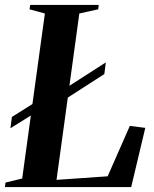

<svg xmlns="http://www.w3.org/2000/svg" viewBox="-38 -763 630 783"><path d="M-18 0 -15.5 -18.5 52.5 -35 145 -708 82.5 -725 85 -743H364.5L362.5 -725L285.5 -708L192.5 -29.5L401 -44L491.5 -249.5L554.5 -241.5L497 0ZM4.5 -240 10.5 -286 145.5 -371H179.5L393.5 -508.5L387.5 -461L174 -323.5L139.5 -324Z"/></svg>

Font: Merriweather 144pt SemiBold
Style: Italic
Weight: 600
Italic angle: -7.8°
Version: Version 2.101